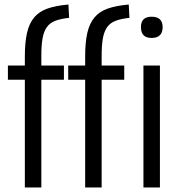

<svg xmlns="http://www.w3.org/2000/svg" viewBox="-20 -830 791 850"><path d="M651 -662Q604 -662 604 -710Q604 -756 651 -756Q700 -756 700 -710Q700 -662 651 -662ZM615 -540H688V0H615ZM357 -477H282V-540H357V-579Q357 -642 366.5 -684Q376 -726 398 -752.5Q420 -779 457 -792Q494 -805 550 -810L553 -751Q516 -747 492 -738Q468 -729 454.5 -710Q441 -691 435.5 -660.5Q430 -630 430 -583V-540H530V-477H430V0H357ZM90 -477H15V-540H90V-579Q90 -642 99.5 -684Q109 -726 131 -752.5Q153 -779 190 -792Q227 -805 283 -810L286 -751Q249 -747 225 -738Q201 -729 187.5 -710Q174 -691 168.5 -660.5Q163 -630 163 -583V-540H263V-477H163V0H90Z"/></svg>

Font: Encode Sans Compressed
Style: Regular
Weight: 400
Designer: Pablo Impallari, Andres Torresi
Foundry: Pablo Impallari, Andres Torresi
Version: Version 1.000; ttfautohint (v1.00) -l 8 -r 50 -G 200 -x 14 -